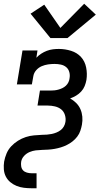

<svg xmlns="http://www.w3.org/2000/svg" viewBox="-22 -799 542 1024"><path d="M146 205Q126 205 105.5 202.5Q85 200 66.5 192.5Q48 185 33 172.5Q18 160 9 142.5Q0 125 -1.5 104Q-3 83 0 63Q4 41 13 19.5Q22 -2 38 -19Q54 -36 74 -48.5Q94 -61 115.5 -68Q137 -75 159 -77Q181 -79 203 -80H204Q216 -80 228.5 -81Q241 -82 253.5 -84.5Q266 -87 278.5 -92Q291 -97 301.5 -105Q312 -113 318.5 -124.5Q325 -136 327 -149Q330 -168 324 -186.5Q318 -205 304 -216Q290 -227 271 -231.5Q252 -236 233 -236H178L191 -316H246Q257 -316 267.5 -317Q278 -318 289 -321Q300 -324 310.5 -329Q321 -334 329.5 -342Q338 -350 343 -360.5Q348 -371 349 -382Q352 -399 347.5 -415Q343 -431 331 -441Q319 -451 302.5 -454.5Q286 -458 269 -458Q252 -458 234.5 -455.5Q217 -453 200.5 -446Q184 -439 171.5 -425Q159 -411 156 -394L148 -349H68L98 -530H178L172 -491Q183 -503 197.5 -512.5Q212 -522 228 -528Q244 -534 260 -536Q276 -538 292 -538Q325 -538 357 -528Q389 -518 410 -495Q431 -472 437.5 -439Q444 -406 439 -373Q436 -356 429.5 -340Q423 -324 411 -311Q399 -298 384 -289Q369 -280 352 -274Q370 -264 384.5 -249.5Q399 -235 407 -216.5Q415 -198 417 -177Q419 -156 415 -134Q412 -118 406.5 -101.5Q401 -85 390 -70.5Q379 -56 365 -45Q351 -34 335 -26Q319 -18 302.5 -13Q286 -8 269 -5Q252 -2 235.5 -1Q219 0 202 0.5Q185 1 168.5 3Q152 5 135.5 12Q119 19 106.5 32.5Q94 46 91 63Q89 75 91 88Q93 101 101 109.5Q109 118 121.5 121.5Q134 125 146 125H173V205ZM247 -596 141 -726 214 -774 300 -650 427 -779 489 -721 338 -596Z"/></svg>

Font: Iosevka Slab Medium Oblique
Style: Regular
Weight: 500
Italic angle: -9°
Monospace: yes
Designer: Belleve Invis
Foundry: Belleve Invis
Version: Version 11.1.1; ttfautohint (v1.8.3)